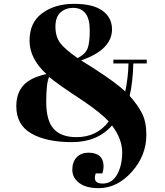

<svg xmlns="http://www.w3.org/2000/svg" viewBox="-20 -731 862 1001"><path d="M515 226Q564 226 590.5 179Q617 132 617 63Q617 -6 564 -77Q488 10 355 10Q222 10 143.5 -35Q65 -80 65 -177Q65 -244 101 -285Q137 -326 222 -345Q134 -425 134 -519.5Q134 -614 200.5 -662.5Q267 -711 366 -711Q465 -711 514.5 -675Q564 -639 564 -578Q564 -472 403 -416Q423 -403 476 -370Q587 -298 633 -254Q648 -325 650 -400H571V-420H745V-400H675Q673 -306 656 -231Q699 -183 721 -139Q743 -95 743 -28Q743 80 667 165Q591 250 494 250Q429 250 393 223Q357 196 357 154Q357 112 380.5 88.5Q404 65 440 65Q520 65 520 137Q520 152 514 173H479Q461 226 515 226ZM379 -16Q485 -16 547 -98Q501 -146 418 -202Q275 -296 236 -330Q221 -298 221 -200Q221 -102 260 -59Q299 -16 379 -16ZM385 -428Q427 -450 437.5 -481Q448 -512 448 -572Q448 -690 361 -690Q323 -690 296 -666.5Q269 -643 269 -592Q269 -541 293 -508Q317 -475 385 -428Z"/></svg>

Font: SVN-Abril Fatface
Style: Regular
Weight: 400
Designer: Veronika Burian, Jos? Scaglione
Foundry: TypeTogether
Version: Version 1.001